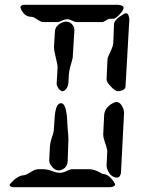

<svg xmlns="http://www.w3.org/2000/svg" viewBox="-20 -780 690 800"><path d="M440 0H35Q21 -1 20 -10Q20 -13 37 -29Q39 -31 40 -32Q63 -50 80 -50Q88 -50 113 -66Q128 -75 140 -75H160Q179 -75 206 -64Q218 -60 230 -60Q245 -60 265 -71Q273 -75 280 -75H350Q375 -75 402 -58Q407 -55 410 -55Q425 -55 440 -40Q459 -20 460 -10Q457 -2 440 0ZM424 -90 427 -150Q427 -160 415 -194Q410 -209 410 -220L414 -300Q416 -333 452 -351Q460 -355 465 -355Q482 -355 493 -329Q497 -319 497 -310L484 -60Q481 -41 468 -40Q443 -40 429 -70Q424 -81 424 -90ZM424 -450 428 -535Q429 -542 444 -573Q451 -589 452 -600L455 -680Q457 -699 493 -720Q501 -725 505 -725Q515 -725 518 -706Q519 -703 519 -700L503 -420Q502 -405 480 -401Q475 -400 471 -400Q459 -400 438 -424Q424 -439 424 -450ZM80 -760H470Q494 -759 495 -748Q495 -734 469 -711Q460 -703 455 -702H440Q431 -702 417 -692Q410 -688 405 -688H300Q292 -688 276 -696Q268 -700 260 -700Q250 -700 228 -690Q223 -688 220 -688H160Q151 -688 130 -702Q119 -710 110 -710Q82 -710 67 -743Q65 -748 65 -750Q67 -759 80 -760ZM225 -70Q205 -70 190 -95Q185 -104 185 -110L188 -170Q189 -188 201 -222Q205 -235 205 -250L207 -280Q210 -343 229 -349Q232 -350 235 -350Q253 -350 259 -294Q260 -286 260 -280Q260 -268 262 -244Q265 -215 265 -200L262 -110Q261 -83 238 -73Q231 -70 225 -70ZM242 -400Q228 -400 219 -420Q216 -426 216 -430L220 -500Q220 -510 210 -551Q205 -570 205 -585L209 -650Q211 -675 241 -687Q249 -690 255 -690Q275 -690 286 -671Q290 -663 290 -655L283 -540Q283 -537 272 -499Q268 -483 267 -470L265 -435Q263 -413 249 -403Q245 -400 242 -400Z"/></svg>

Font: Segment14
Style: Regular
Weight: 400
Monospace: yes
Designer: Paul Flo Williams
Foundry: His Deeds Are Dust
Version: Version 1.002